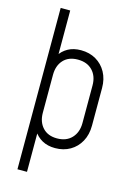

<svg xmlns="http://www.w3.org/2000/svg" viewBox="-137 -820 746 1069"><g transform="rotate(15 236.0 -285.0)"><path d="M75 180V-750H130V-474L121 -486Q140 -517 171.5 -534.5Q203 -552 246 -552Q295 -552 332.5 -530.2Q370 -508.5 391.5 -469.5Q413 -430.5 413 -379V-162Q413 -110 391.5 -70.8Q370 -31.5 332.5 -9.8Q295 12 246 12Q203 12 171.5 -5.5Q140 -23 121 -54L130 -66V180ZM242.5 -43Q296.5 -43 327.2 -76Q358 -109 358 -162V-379Q358 -432.5 327.2 -464.8Q296.5 -497 243 -497Q189.5 -497 159.8 -464.8Q130 -432.5 130 -379V-161Q130 -108 159.8 -75.5Q189.5 -43 242.5 -43Z"/></g></svg>

Font: Mohave Light Light
Style: Regular
Weight: 300
Version: Version 2.003